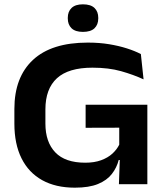

<svg xmlns="http://www.w3.org/2000/svg" viewBox="-20 -852 768 888"><path d="M326 16Q237.5 16 175 -18.8Q112.5 -53.5 79.5 -119.8Q46.5 -186 46.5 -280V-348Q46.5 -495 132.5 -575Q218.5 -655 386 -655Q439.5 -655 484.8 -647.5Q530 -640 566.8 -628.2Q603.5 -616.5 631.5 -602L644 -485Q597.5 -506.5 540 -522.8Q482.5 -539 407.5 -539Q296.5 -539 243.2 -490Q190 -441 190 -346V-280.5Q190 -195 235.8 -147.2Q281.5 -99.5 374.5 -99.5Q416.5 -99.5 447.8 -111Q479 -122.5 499.8 -141.5Q520.5 -160.5 531.5 -183V-301.5L549 -261.5L376 -261V-367.5H661.5V-112H529Q520 -76.5 497.2 -47.2Q474.5 -18 433.2 -1Q392 16 326 16ZM535 -139.5H661.5V0H530ZM363.5 -704.5Q328.5 -704.5 311 -721.2Q293.5 -738 293.5 -767V-769.5Q293.5 -798.5 311 -815.2Q328.5 -832 363.5 -832Q399.5 -832 417 -815.2Q434.5 -798.5 434.5 -769.5V-767Q434.5 -738 417 -721.2Q399.5 -704.5 363.5 -704.5Z"/></svg>

Font: AnekLatin_SemiExpandedSemiBold
Style: Regular
Weight: 600
Width: 6
Designer: Yesha Goshar
Foundry: Ek Type
Version: Version 1.003